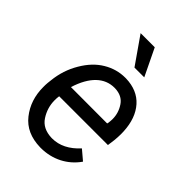

<svg xmlns="http://www.w3.org/2000/svg" viewBox="-221 -850 961 961"><g transform="rotate(45 259.5 -370.0)"><path d="M295.4 -750H195.3L295.4 -606.4H364.7ZM243.7 9.8C245.1 9.8 246.6 9.8 248 9.8C330.6 9.8 401.9 -27.3 446.3 -91.3L395.5 -134.3C352.5 -87.4 305.7 -64 254.9 -64C253.9 -64 252.4 -64 251 -64C208 -65.4 176.8 -81.1 157.7 -110.8C138.2 -140.6 128.4 -173.3 128.4 -208.5C128.4 -218.3 128.9 -228 130.4 -238.3H475.6L481 -278.8C482.4 -293.5 483.4 -308.6 483.4 -323.2C483.4 -329.6 483.4 -335.9 482.9 -342.3C480 -401.9 462.9 -449.2 432.1 -483.9C401.4 -518.6 358.4 -536.6 304.2 -538.1C302.2 -538.1 300.8 -538.1 298.8 -538.1C258.3 -538.1 219.7 -527.3 184.1 -505.9C147.9 -484.4 117.2 -452.1 91.8 -408.7C65.9 -365.2 50.3 -317.4 44.9 -265.1L42.5 -244.1C41.5 -233.9 41.5 -224.1 41.5 -214.8C41.5 -154.3 58.6 -102.1 93.3 -58.1C127.9 -14.2 177.7 8.3 243.7 9.8ZM299.8 -464.4C334 -463.4 359.4 -450.7 375.5 -426.8C392.1 -402.3 400.4 -375.5 400.4 -346.2C400.4 -337.4 399.4 -329.1 398.4 -319.8L396.5 -312L139.6 -312.5C171.4 -414.1 226.1 -464.4 295.9 -464.4C297.4 -464.4 298.3 -464.4 299.8 -464.4Z"/></g></svg>

Font: Roboto
Style: Italic
Weight: 400
Italic angle: -12°
Designer: Google
Version: Version 2.137; 2017